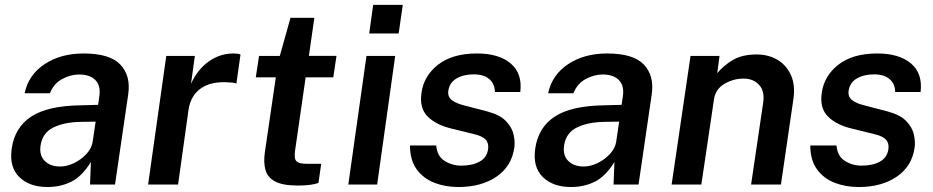

<svg xmlns="http://www.w3.org/2000/svg" viewBox="-20 -742 3752 772"><path d="M171 10Q98.5 10 57.5 -30.2Q16.5 -70.5 27 -144Q39 -229.5 105.2 -273Q171.5 -316.5 302 -318.5L374.5 -320.5L379.5 -355.5Q385.5 -397.5 363.5 -420Q341.5 -442.5 297.5 -442.5Q262.5 -442 229.2 -423.8Q196 -405.5 180.5 -367H79Q94.5 -441 159.2 -484Q224 -527 316 -527Q422 -527 464.2 -482Q506.5 -437 495.5 -362.5L442.5 0H342L345.5 -90.5Q309.5 -32.5 266.2 -11.2Q223 10 171 10ZM221.5 -72.5Q250 -72.5 278.8 -86.8Q307.5 -101 328 -123.5Q348.5 -146 352.5 -171.5L364.5 -253L305 -252Q239 -251 194.8 -229.5Q150.5 -208 143 -156.5Q137.5 -117 160 -94.8Q182.5 -72.5 221.5 -72.5Z M575.5 0 648.5 -517H763.5L748 -405Q774 -462.5 819.2 -494.8Q864.5 -527 919 -527Q927.5 -527 935.2 -526Q943 -525 947 -522.5L930.5 -406Q925.5 -408.5 917.5 -409.5Q909.5 -410.5 903.5 -410.5Q830.5 -416.5 788.5 -387.2Q746.5 -358 738 -300.5L696 0Z M1177.5 4Q1117.5 4 1086.8 -12Q1056 -28 1047.5 -58.2Q1039 -88.5 1045 -130L1089 -431H1008.5L1021.5 -517H1105L1148 -670.5H1244L1222 -517.5H1333L1320 -431H1209L1166.5 -137Q1161.5 -102.5 1172.8 -93Q1184 -83.5 1210.5 -83.5H1271.5L1260.5 -6.5Q1250 -2.5 1230 0.8Q1210 4 1177.5 4Z M1464.5 -607.5 1480.5 -722.5H1599.5L1583 -607.5ZM1380.5 0 1453.5 -517H1569L1496.5 0Z M1823 10Q1770.5 10 1726.2 -7.2Q1682 -24.5 1655.2 -61.5Q1628.5 -98.5 1628.5 -157H1734Q1737.5 -114 1767.8 -95Q1798 -76 1834.5 -76Q1879 -76 1908.2 -92Q1937.5 -108 1942.5 -141.5Q1946 -166 1932.8 -180.5Q1919.5 -195 1886.5 -202.5L1795.5 -225Q1734 -239.5 1700 -273Q1666 -306.5 1674.5 -367.5Q1683.5 -436.5 1741.2 -481.8Q1799 -527 1898 -527Q1986 -527 2033.5 -486.8Q2081 -446.5 2072 -372H1970Q1969.5 -405 1947.2 -424Q1925 -443 1885 -443Q1844.5 -443 1815.8 -426.5Q1787 -410 1782.5 -376Q1779.5 -352.5 1797.5 -338.8Q1815.5 -325 1855 -316L1941 -293.5Q1990.5 -280 2014.5 -255Q2038.5 -230 2045 -201.2Q2051.5 -172.5 2048 -148.5Q2037.5 -73.5 1976.5 -31.8Q1915.5 10 1823 10Z M2276 10Q2203.5 10 2162.5 -30.2Q2121.5 -70.5 2132 -144Q2144 -229.5 2210.2 -273Q2276.5 -316.5 2407 -318.5L2479.5 -320.5L2484.5 -355.5Q2490.5 -397.5 2468.5 -420Q2446.5 -442.5 2402.5 -442.5Q2367.5 -442 2334.2 -423.8Q2301 -405.5 2285.5 -367H2184Q2199.5 -441 2264.2 -484Q2329 -527 2421 -527Q2527 -527 2569.2 -482Q2611.5 -437 2600.5 -362.5L2547.5 0H2447L2450.5 -90.5Q2414.5 -32.5 2371.2 -11.2Q2328 10 2276 10ZM2326.5 -72.5Q2355 -72.5 2383.8 -86.8Q2412.5 -101 2433 -123.5Q2453.5 -146 2457.5 -171.5L2469.5 -253L2410 -252Q2344 -251 2299.8 -229.5Q2255.5 -208 2248 -156.5Q2242.5 -117 2265 -94.8Q2287.5 -72.5 2326.5 -72.5Z M2680.5 0 2756.5 -517H2873L2864 -448Q2889.5 -478.5 2926.8 -500.8Q2964 -523 3023 -523Q3069.5 -523 3106 -501.5Q3142.5 -480 3160.5 -439.5Q3178.5 -399 3170 -342.5L3120 0H3000L3048.5 -328.5Q3055.5 -375.5 3032.2 -400.8Q3009 -426 2970 -426Q2928.5 -426 2892.2 -404.5Q2856 -383 2850.5 -340.5L2800 0Z M3432.5 10Q3380 10 3335.8 -7.2Q3291.5 -24.5 3264.8 -61.5Q3238 -98.5 3238 -157H3343.5Q3347 -114 3377.2 -95Q3407.5 -76 3444 -76Q3488.5 -76 3517.8 -92Q3547 -108 3552 -141.5Q3555.5 -166 3542.2 -180.5Q3529 -195 3496 -202.5L3405 -225Q3343.5 -239.5 3309.5 -273Q3275.5 -306.5 3284 -367.5Q3293 -436.5 3350.8 -481.8Q3408.5 -527 3507.5 -527Q3595.5 -527 3643 -486.8Q3690.5 -446.5 3681.5 -372H3579.5Q3579 -405 3556.8 -424Q3534.5 -443 3494.5 -443Q3454 -443 3425.2 -426.5Q3396.5 -410 3392 -376Q3389 -352.5 3407 -338.8Q3425 -325 3464.5 -316L3550.5 -293.5Q3600 -280 3624 -255Q3648 -230 3654.5 -201.2Q3661 -172.5 3657.5 -148.5Q3647 -73.5 3586 -31.8Q3525 10 3432.5 10Z"/></svg>

Font: Public Sans SemiBold
Style: Italic
Weight: 600
Italic angle: -8°
Designer: The Public Sans project authors (U.S. Web Design System). Libre Franklin designed by Pablo Impallari and Rodrigo Fuenzal
Version: Version 1.007; ttfautohint (v1.8.1) -l 8 -r 50 -G 200 -x 14 